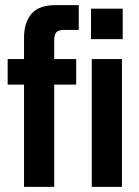

<svg xmlns="http://www.w3.org/2000/svg" viewBox="-20 -731 545 751"><path d="M74 -583Q74 -643 103 -677Q132 -711 198 -711H288V-614H233Q210 -614 201 -605.5Q192 -597 192 -572V-500H278V-400H192V0H74V-400H10V-500H74ZM339 -500H457V0H339ZM460 -578V-697H336V-578Z"/></svg>

Font: CyStack Display SemiBold
Style: Regular
Weight: 600
Designer: Weizhong Zhang
Foundry: 本地遙控
Version: Version 1.000;Glyphs 3.1.2 (3151)